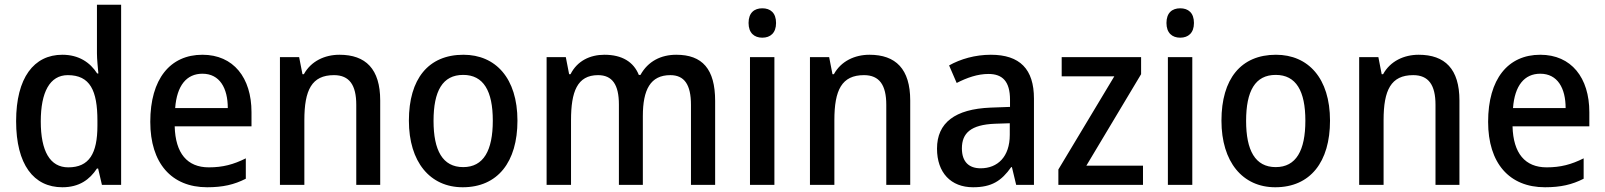

<svg xmlns="http://www.w3.org/2000/svg" viewBox="-20 -780 6770 810"><path d="M243 10C314 10 358 -22 389 -69H394L410 0H491V-760H389V-555C389 -530 393 -494 395 -470H390C360 -517 312 -549 243 -549C123 -549 48 -452 48 -269C48 -86 122 10 243 10ZM268 -74C191 -74 152 -142 152 -268C152 -391 190 -463 266 -463C360 -463 391 -398 391 -271V-250C391 -132 356 -74 268 -74Z M834 -549C698 -549 614 -447 614 -266C614 -92 703 10 854 10C920 10 968 -1 1017 -26V-112C965 -86 920 -74 861 -74C770 -74 720 -133 717 -247H1041V-307C1041 -452 965 -549 834 -549ZM834 -469C907 -469 941 -408 941 -324H719C726 -419 767 -469 834 -469Z M1412 -549C1350 -549 1292 -522 1262 -467H1256L1242 -539H1161V0H1264V-273C1264 -400 1295 -463 1389 -463C1454 -463 1483 -421 1483 -338V0H1584V-356C1584 -489 1523 -549 1412 -549Z M2163 -271C2163 -450 2071 -549 1935 -549C1787 -549 1705 -447 1705 -271C1705 -97 1794 10 1932 10C2080 10 2163 -97 2163 -271ZM1809 -270C1809 -396 1847 -464 1934 -464C2020 -464 2059 -396 2059 -271C2059 -145 2020 -75 1934 -75C1847 -75 1809 -146 1809 -270Z M2833 -549C2769 -549 2714 -522 2682 -464H2675C2653 -519 2604 -549 2530 -549C2469 -549 2415 -523 2387 -467H2381L2367 -539H2286V0H2389V-273C2389 -393 2415 -463 2503 -463C2563 -463 2591 -423 2591 -339V0H2692V-290C2692 -402 2724 -463 2808 -463C2867 -463 2895 -423 2895 -338V0H2997V-354C2997 -489 2943 -549 2833 -549Z M3196 -745C3162 -745 3138 -726 3138 -683C3138 -641 3162 -621 3196 -621C3230 -621 3254 -641 3254 -683C3254 -726 3230 -745 3196 -745ZM3247 -539H3144V0H3247Z M3648 -549C3586 -549 3528 -522 3498 -467H3492L3478 -539H3397V0H3500V-273C3500 -400 3531 -463 3625 -463C3690 -463 3719 -421 3719 -338V0H3820V-356C3820 -489 3759 -549 3648 -549Z M4160 -549C4094 -549 4032 -531 3984 -504L4016 -430C4059 -452 4104 -468 4150 -468C4209 -468 4241 -437 4241 -359V-329L4159 -326C4009 -320 3933 -262 3933 -153C3933 -51 3992 10 4085 10C4164 10 4205 -17 4246 -75H4249L4267 0H4342V-364C4342 -488 4283 -549 4160 -549ZM4178 -258 4240 -260V-211C4240 -119 4189 -70 4117 -70C4069 -70 4038 -96 4038 -154C4038 -218 4075 -254 4178 -258Z M4802 0V-81H4563L4794 -467V-539H4459V-458H4681L4445 -65V0Z M4959 -745C4925 -745 4901 -726 4901 -683C4901 -641 4925 -621 4959 -621C4993 -621 5017 -641 5017 -683C5017 -726 4993 -745 4959 -745ZM5010 -539H4907V0H5010Z M5591 -271C5591 -450 5499 -549 5363 -549C5215 -549 5133 -447 5133 -271C5133 -97 5222 10 5360 10C5508 10 5591 -97 5591 -271ZM5237 -270C5237 -396 5275 -464 5362 -464C5448 -464 5487 -396 5487 -271C5487 -145 5448 -75 5362 -75C5275 -75 5237 -146 5237 -270Z M5965 -549C5903 -549 5845 -522 5815 -467H5809L5795 -539H5714V0H5817V-273C5817 -400 5848 -463 5942 -463C6007 -463 6036 -421 6036 -338V0H6137V-356C6137 -489 6076 -549 5965 -549Z M6478 -549C6342 -549 6258 -447 6258 -266C6258 -92 6347 10 6498 10C6564 10 6612 -1 6661 -26V-112C6609 -86 6564 -74 6505 -74C6414 -74 6364 -133 6361 -247H6685V-307C6685 -452 6609 -549 6478 -549ZM6478 -469C6551 -469 6585 -408 6585 -324H6363C6370 -419 6411 -469 6478 -469Z"/></svg>

Font: Noto Sans Arabic SemCond Med
Style: Regular
Weight: 500
Width: 4
Designer: Monotype Design Team, Nadine Chahine, Nizar Qandah and Khaled Hosny
Foundry: Monotype Imaging Inc.
Version: Version 2.012